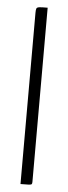

<svg xmlns="http://www.w3.org/2000/svg" viewBox="-52 -727 268 755"><g transform="rotate(5 82.0 -350.0)"><path d="M59 0V-676Q59 -688 61 -693Q63 -698 73 -699Q83 -700 105 -700V-12Q105 -6 103 -3.5Q101 -1 91.5 -0.5Q82 0 59 0Z"/></g></svg>

Font: Yanone Kaffeesatz Light
Style: Regular
Weight: 300
Designer: Yanone (Cyrillic: Daniel Pouzeot, Huerta Tipografica, and Cyreal)
Foundry: Yanone
Version: Version 2.003